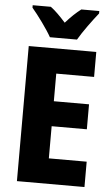

<svg xmlns="http://www.w3.org/2000/svg" viewBox="-61 -970 592 1011"><g transform="rotate(5 234.5 -465.0)"><path d="M175 -770H318C342 -812 392 -880 422 -917V-930H327C301 -910 276 -887 246 -853C217 -885 192 -911 166 -930H70V-917C101 -881 153 -810 175 -770ZM425 0V-134H225V-304H411V-436H225V-582H425V-714H68V0Z"/></g></svg>

Font: Noto Sans Myanmar UI Condensed ExtraBold
Style: Regular
Weight: 800
Width: 3
Designer: Monotype Design Team
Foundry: Monotype Imaging Inc.
Version: Version 2.103